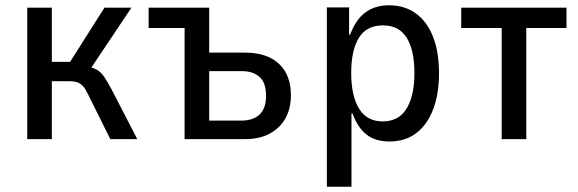

<svg xmlns="http://www.w3.org/2000/svg" viewBox="-20 -526 2186 726"><path d="M83 0V-497H176V-292H245L375 -497H477L315 -255L304 -276Q332 -271 347.5 -261.5Q363 -252 375 -234Q387 -216 403 -186L499 0H397L321 -153Q311 -174 302.5 -188.5Q294 -203 280.5 -211Q267 -219 242 -219H176V0Z M678 0V-420H542V-497H771V-327H907Q989 -327 1034.5 -285Q1080 -243 1080 -166Q1080 -115 1059 -78Q1038 -41 999.5 -20.5Q961 0 907 0ZM771 -70H893Q937 -70 961.5 -93Q986 -116 986 -164Q986 -213 961.5 -235Q937 -257 895 -257H771Z M1216 180V-498H1300V-395H1304Q1325 -452 1361.5 -479Q1398 -506 1451 -506Q1511 -506 1553.5 -474.5Q1596 -443 1618 -385.5Q1640 -328 1640 -249Q1640 -171 1618 -113Q1596 -55 1554.5 -23Q1513 9 1452 9Q1399 9 1365.5 -17.5Q1332 -44 1313 -97H1309V180ZM1427 -67Q1488 -67 1517.5 -115.5Q1547 -164 1547 -250Q1547 -336 1518 -383Q1489 -430 1428 -430Q1366 -430 1337 -383Q1308 -336 1308 -250Q1308 -164 1337.5 -115.5Q1367 -67 1427 -67Z M1877 0V-420H1724V-497H2122V-420H1970V0Z"/></svg>

Font: Nunito Sans 7pt Condensed Medium
Style: Regular
Weight: 500
Width: 3
Designer: Vernon Adams
Foundry: Vernon Adams
Version: Version 3.101;gftools[0.9.27]